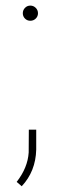

<svg xmlns="http://www.w3.org/2000/svg" viewBox="-20 -541 218 686"><path d="M61.5 -493.7Q61.5 -504.9 69.3 -512.9Q77.1 -521 88.4 -521Q99.6 -521 107.7 -512.9Q115.7 -504.9 115.7 -493.7Q115.7 -482.4 107.7 -474.6Q99.6 -466.8 88.4 -466.8Q77.1 -466.8 69.3 -474.6Q61.5 -482.4 61.5 -493.7ZM57.6 124.5 39.6 108.9Q79.1 58.1 82.5 3.9L83 -77.6H109.4V-6.3Q107.4 71.3 57.6 124.5Z"/></svg>

Font: TypoPRO Roboto
Style: Regular
Weight: 250
Designer: Google
Version: Version 2.136; 2016